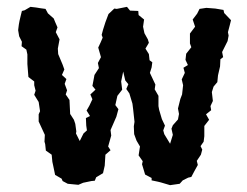

<svg xmlns="http://www.w3.org/2000/svg" viewBox="-20 -532 722 561"><path d="M340 -323 334 -294 337 -270 323 -252 317 -225 326 -213 320 -191 303 -152 305 -136 296 -104 303 -93 288 -80 286 -48 281 -26 261 -14 257 -4 247 -3 223 2 209 8 178 5 163 -3 160 -10 141 -21 135 -50 133 -59 131 -80 114 -92 112 -111 110 -118 111 -138 93 -177V-198L97 -207L93 -234L80 -255L84 -267L80 -283V-294L63 -307L60 -345V-373L57 -387L43 -397L44 -410L36 -426L33 -444L35 -460L37 -471L41 -488L44 -500L52 -502L69 -512L86 -510L98 -508L113 -506L120 -493L137 -478L141 -468L148 -452L143 -438L154 -417L149 -390L150 -374L163 -343L168 -329L161 -313L174 -301L169 -287L176 -268L172 -256L183 -240L185 -199L196 -182L200 -170L203 -148L202 -142L213 -120L224 -142L234 -151L232 -165L231 -187L243 -193L233 -209L241 -223L250 -242L244 -256L259 -270L250 -281L254 -302L256 -313L269 -333L266 -348L275 -365L267 -393L274 -408L280 -422L277 -430L281 -445L288 -467L297 -491L314 -507L321 -506L351 -512L360 -501L384 -500L385 -488L401 -475L398 -454L402 -435L412 -417L415 -407L405 -390L415 -374L417 -356L425 -350L423 -335L418 -319L434 -285L432 -271L443 -252V-222L445 -211L453 -184L462 -165L457 -151L460 -140L477 -112L485 -138L481 -156L485 -166L500 -183L503 -199L500 -215L507 -243L512 -256L515 -283L511 -300L520 -319L516 -334L529 -342L522 -357L524 -375L539 -394L535 -405V-434L550 -454L543 -475L556 -492L563 -506L583 -509L609 -507L633 -503L635 -494L655 -473L651 -457L646 -438L648 -428L645 -412L629 -380L632 -365L624 -359L623 -338L617 -312L615 -292L604 -279L599 -263L602 -237L595 -222L597 -210L582 -198L591 -182L577 -164V-134L575 -118L566 -105L571 -95L567 -80L555 -62L558 -50L548 -32L539 -15L530 -13L514 -5L505 5L477 9L450 1L442 -1L423 -5V-12L404 -22L395 -52L397 -61L385 -78L389 -104L379 -121L372 -140L371 -163L373 -176L369 -213L367 -229L358 -259L349 -272L355 -286L346 -297Z"/></svg>

Font: Winky Rough
Style: Regular
Weight: 400
Designer: Simon Atzbach
Foundry: typofactur
Version: Version 1.206